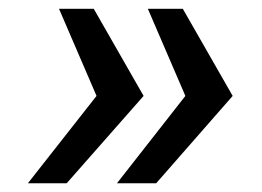

<svg xmlns="http://www.w3.org/2000/svg" viewBox="-20 -546 600 440"><path d="M398.9 -525.9 513.2 -326.2 337.9 -126H248L404.8 -326.2L318.8 -525.9ZM194.8 -525.9 309.1 -326.2 132.8 -126H43.9L201.2 -326.2L115.2 -525.9Z"/></svg>

Font: Archivo Medium
Style: Italic
Weight: 500
Italic angle: -10°
Designer: Hector Gatti
Foundry: Omnibus-Type
Version: Version 2.001